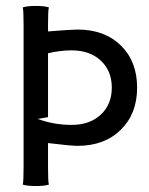

<svg xmlns="http://www.w3.org/2000/svg" viewBox="-20 -622 500 644"><path d="M59.1 -58.1V-542Q59.1 -588.4 56.2 -597.2Q70.8 -602.1 100.1 -602.1Q129.4 -602.1 144 -597.2Q141.1 -588.4 141.1 -542V-516.6Q220.2 -522.9 240.2 -522.9Q330.6 -522.9 385.3 -469.5Q439.9 -416 439.9 -328.1Q439.9 -240.2 385 -186.5Q330.1 -132.8 240.2 -132.8Q218.3 -132.8 141.1 -142.1V-58.1Q141.1 -11.7 144 -2.9Q129.4 2 100.1 2Q70.8 2 56.2 -2.9Q59.1 -11.7 59.1 -58.1ZM141.1 -229 106.9 -223.1Q159.7 -203.1 220.2 -203.1Q281.2 -203.1 318.1 -237.5Q355 -272 355 -328.1Q355 -384.3 318.1 -418.7Q281.2 -453.1 220.2 -453.1Q182.6 -453.1 141.1 -443.4Z"/></svg>

Font: Nikodecs
Style: Medium
Weight: 500
Version: Version 0.29